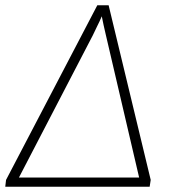

<svg xmlns="http://www.w3.org/2000/svg" viewBox="-28 -710 662 730"><path d="M385 -690 545 -26 541 0H-8L-5 -26L342 -690ZM359 -648Q351 -629 342 -611.5Q333 -594 325 -576L44 -35H501L374 -579Q370 -597 366 -614Q362 -631 359 -648Z"/></svg>

Font: Exo 2 ExtraLight
Style: Italic
Weight: 250
Italic angle: -8°
Designer: Natanael Gama
Foundry: Natanael Gama
Version: Version 2.010